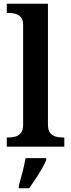

<svg xmlns="http://www.w3.org/2000/svg" viewBox="-20 -780 378 1021"><path d="M16 0V-49H28Q46 -49 63 -54Q80 -59 91.5 -73.5Q103 -88 103 -117V-647Q103 -675 91 -688.5Q79 -702 62 -706.5Q45 -711 28 -711H16V-760H235V-117Q235 -88 246.5 -73.5Q258 -59 275.5 -54Q293 -49 310 -49H322V0ZM80 208Q89 177 99.5 136Q110 95 116 61H226V71Q217 92 201.5 119Q186 146 168.5 172.5Q151 199 135 221H80Z"/></svg>

Font: Noto Naskh Arabic SemiBold
Style: Regular
Weight: 600
Designer: Monotype Design Team, David Williams, Mohamad Dakak and Nizar Qandah
Foundry: Monotype Imaging Inc.
Version: Version 2.016